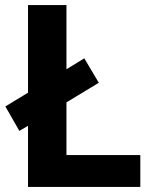

<svg xmlns="http://www.w3.org/2000/svg" viewBox="-20 -734 605 754"><path d="M90 0V-240L56 -220L1 -316L90 -370V-714H241V-462L311 -505L368 -409L241 -332V-125H531V0Z"/></svg>

Font: Noto Sans Nag Mundari
Style: Bold
Weight: 700
Version: Version 1.000